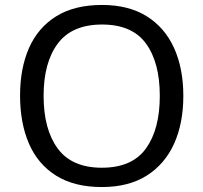

<svg xmlns="http://www.w3.org/2000/svg" viewBox="-20 -745 821 775"><path d="M720 -358Q720 -247 682.5 -164.5Q645 -82 572 -36Q499 10 391 10Q280 10 206.5 -36Q133 -82 97 -165Q61 -248 61 -359Q61 -469 97 -551Q133 -633 206.5 -679Q280 -725 392 -725Q499 -725 572 -679.5Q645 -634 682.5 -551.5Q720 -469 720 -358ZM156 -358Q156 -223 213 -145.5Q270 -68 391 -68Q513 -68 569 -145.5Q625 -223 625 -358Q625 -493 569 -569.5Q513 -646 392 -646Q271 -646 213.5 -569.5Q156 -493 156 -358Z"/></svg>

Font: Noto Sans Warang Citi
Style: Regular
Weight: 400
Designer: Mangu Purty
Foundry: Mangu Purty
Version: Version 3.002; ttfautohint (v1.8.4.7-5d5b)